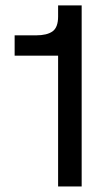

<svg xmlns="http://www.w3.org/2000/svg" viewBox="-20 -670 365 690"><path d="M188.8 -650.5V-610.5Q188.8 -571.5 168.8 -557.2Q148.8 -543 109.8 -543H32.6V-470H188.8V0H273.5V-650.5Z"/></svg>

Font: Overused Grotesk Light
Style: Regular
Weight: 300
Designer: RandomMaerks
Version: Version 0.005